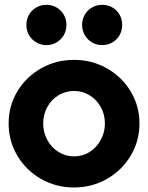

<svg xmlns="http://www.w3.org/2000/svg" viewBox="-20 -787 627 814"><path d="M16.6 -263.7Q16.6 -337.9 53.7 -399.7Q90.8 -461.4 154.3 -497.3Q217.8 -533.2 293.9 -533.2Q369.6 -533.2 433.1 -497.3Q496.6 -461.4 533.9 -399.7Q571.3 -337.9 571.3 -263.7Q571.3 -189 533.9 -126.7Q496.6 -64.5 433.1 -28.3Q369.6 7.8 293.9 7.8Q217.8 7.8 154.3 -28.3Q90.8 -64.5 53.7 -126.7Q16.6 -189 16.6 -263.7ZM424.8 -263.7Q424.8 -301.8 407.2 -333.3Q389.6 -364.7 359.6 -383.1Q329.6 -401.4 293.9 -401.4Q257.8 -401.4 227.8 -383.1Q197.8 -364.7 180.4 -333Q163.1 -301.3 163.1 -263.7Q163.1 -226.1 180.4 -193.8Q197.8 -161.6 227.8 -142.8Q257.8 -124 293.9 -124Q330.1 -124 359.9 -142.8Q389.6 -161.6 407.2 -193.8Q424.8 -226.1 424.8 -263.7ZM328.1 -681.6Q328.1 -705.1 339.4 -724.6Q350.6 -744.1 370.1 -755.4Q389.6 -766.6 413.1 -766.6Q437 -766.6 456.5 -755.4Q476.1 -744.1 487.1 -724.6Q498 -705.1 498 -681.6Q498 -657.7 487.1 -638.2Q476.1 -618.7 456.5 -607.2Q437 -595.7 413.1 -595.7Q389.6 -595.7 370.1 -607.2Q350.6 -618.7 339.4 -638.2Q328.1 -657.7 328.1 -681.6ZM91.8 -681.6Q91.8 -705.1 103 -724.6Q114.3 -744.1 133.8 -755.4Q153.3 -766.6 176.8 -766.6Q200.2 -766.6 219.7 -755.4Q239.3 -744.1 250.5 -724.6Q261.7 -705.1 261.7 -681.6Q261.7 -657.7 250.5 -638.2Q239.3 -618.7 219.7 -607.2Q200.2 -595.7 176.8 -595.7Q153.3 -595.7 133.8 -607.2Q114.3 -618.7 103 -638.2Q91.8 -657.7 91.8 -681.6Z"/></svg>

Font: Reddit Sans Chocolate ExtraBold
Style: Regular
Weight: 800
Designer: Stephen Hutchings
Foundry: Reddit
Version: Version 1.011